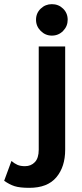

<svg xmlns="http://www.w3.org/2000/svg" viewBox="-123 -706 396 922"><path d="M126 -535Q95 -535 72.5 -557.5Q50 -580 50 -611Q50 -643 72.5 -664.5Q95 -686 126 -686Q158 -686 180 -664.5Q202 -643 202 -611Q202 -580 180 -557.5Q158 -535 126 -535ZM18 196Q-28 196 -53 188Q-78 180 -103 162L-68 67Q-54 79 -39.5 85.5Q-25 92 -3 92Q26 92 44.5 72.5Q63 53 63 13V-483H190V13Q190 95 147.5 145.5Q105 196 18 196Z"/></svg>

Font: UN Bangla
Style: Bold
Weight: 700
Designer: Desinged by Rajon, Unicode developed by Rashed (IMGN)
Version: Version 2.001;March 19, 2023;FontCreator 14.0.0.2901 64-bit